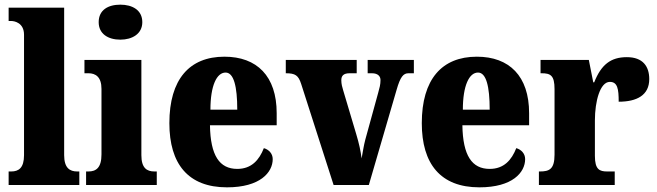

<svg xmlns="http://www.w3.org/2000/svg" viewBox="-20 -793 2817 823"><path d="M17 0H320V-58H311C279 -58 255 -73 255 -128V-760H17V-703H28C41 -703 83 -696 83 -644V-128C83 -73 60 -58 28 -58H17Z M496 -623C547 -623 590 -648 590 -698C590 -750 547 -773 496 -773C443 -773 403 -750 403 -698C403 -648 443 -623 496 -623ZM349 0H652V-58H642C609 -58 586 -73 586 -128V-536H342V-479H359C390 -479 415 -463 415 -412V-131C415 -74 392 -58 359 -58H349Z M953 10C1095 10 1149 -54 1149 -111C1149 -135 1132 -152 1111 -158C1091 -107 1058 -69 997 -69C921 -69 882 -126 880 -256H1166V-308C1166 -467 1081 -550 942 -550C792 -550 706 -453 706 -265C706 -91 786 10 953 10ZM997 -323H882C882 -426 909 -482 947 -482C982 -482 997 -423 997 -323Z M1271 -433 1410 0H1561L1680 -408C1696 -464 1709 -479 1731 -479H1754V-536H1556V-479H1574C1601 -479 1611 -465 1611 -450C1611 -430 1607 -417 1601 -395L1546 -195C1539 -169 1535 -140 1530 -114C1526 -146 1519 -178 1507 -218L1451 -406C1447 -419 1443 -433 1443 -449C1443 -468 1452 -479 1479 -479H1509V-536H1205V-479C1246 -479 1259 -470 1271 -433Z M2035 10C2177 10 2231 -54 2231 -111C2231 -135 2214 -152 2193 -158C2173 -107 2140 -69 2079 -69C2003 -69 1964 -126 1962 -256H2248V-308C2248 -467 2163 -550 2024 -550C1874 -550 1788 -453 1788 -265C1788 -91 1868 10 2035 10ZM2079 -323H1964C1964 -426 1991 -482 2029 -482C2064 -482 2079 -423 2079 -323Z M2290 0H2615V-58H2583C2550 -58 2530 -66 2530 -125V-277C2530 -358 2552 -442 2594 -442C2627 -442 2632 -412 2632 -357C2710 -357 2763 -385 2763 -454C2763 -508 2736 -548 2667 -548C2598 -548 2557 -516 2527 -440H2523L2504 -536H2297V-479H2301C2340 -479 2357 -470 2357 -411V-130C2357 -67 2334 -58 2294 -58H2290Z"/></svg>

Font: Noto Serif Khmer Condensed Black
Style: Regular
Weight: 900
Width: 3
Designer: Danh Hong and the Monotype Design Team
Foundry: Monotype Imaging Inc.
Version: Version 2.004